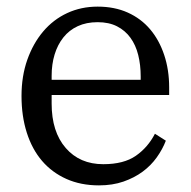

<svg xmlns="http://www.w3.org/2000/svg" viewBox="-20 -548 576 580"><path d="M279 12Q224 12 180.5 -7.5Q137 -27 107 -62Q77 -97 61 -147Q45 -197 45 -258Q45 -318 62.5 -367.5Q80 -417 110.5 -453Q141 -489 183 -508.5Q225 -528 275 -528Q326 -528 366 -510Q406 -492 433.5 -459.5Q461 -427 476 -382Q491 -337 491 -284V-261H136V-235Q136 -150 178.5 -101Q221 -52 292 -52Q354 -52 390.5 -77.5Q427 -103 448 -144L481 -123Q471 -97 453.5 -72.5Q436 -48 411 -29.5Q386 -11 353 0.5Q320 12 279 12ZM136 -307H405V-317Q405 -352 397.5 -382Q390 -412 374 -434Q358 -456 333.5 -468.5Q309 -481 275 -481Q241 -481 215 -469Q189 -457 171.5 -435Q154 -413 145 -383.5Q136 -354 136 -319Z"/></svg>

Font: IBM Plex Serif
Style: Regular
Weight: 400
Designer: Mike Abbink, Paul van der Laan, Pieter van Rosmalen
Foundry: Bold Monday
Version: Version 3.001